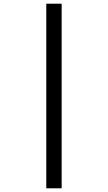

<svg xmlns="http://www.w3.org/2000/svg" viewBox="-20 -780 583 1037"><path d="M230 -760V237H313V-760Z"/></svg>

Font: Noto Sans Georgian Medium
Style: Regular
Weight: 500
Designer: Monotype Design Team, Akaki Razmadze
Foundry: Google LLC
Version: Version 2.005